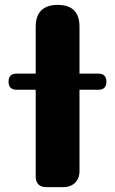

<svg xmlns="http://www.w3.org/2000/svg" viewBox="-20 -765 470 785"><path d="M305 -199V-398H382C404 -398 415 -409 415 -431C415 -453 404 -464 382 -464H305V-656C305 -715 275 -745 216 -745C157 -745 126 -715 126 -656V-464H48C26 -464 15 -453 15 -431C15 -409 26 -398 48 -398H126V-41C126 -16 142 0 167 0H215H240C279 0 305 -26 305 -65Z"/></svg>

Font: GenSenRounded2 TW H
Style: Regular
Weight: 900
Version: Version 2.100;PS 2.1;hotconv 16.6.51;makeotf.lib2.5.65220 DE